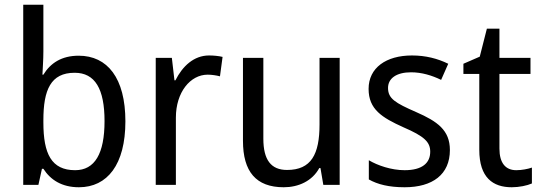

<svg xmlns="http://www.w3.org/2000/svg" viewBox="-20 -780 2283 810"><path d="M163 -563V-760H78V0H142L157 -68H163C193 -21 241 10 313 10C433 10 509 -86 509 -268C509 -451 433 -545 312 -545C240 -545 193 -514 163 -465H159C160 -490 163 -527 163 -563ZM295 -473C381 -473 421 -405 421 -269C421 -132 380 -62 297 -62C197 -62 163 -131 163 -263V-273C163 -401 194 -473 295 -473Z M862 -546C798 -546 750 -501 720 -441H716L705 -536H637V0H722V-284C722 -391 783 -465 856 -465C873 -465 893 -462 908 -458L919 -540C902 -544 881 -546 862 -546Z M1413 -536H1328V-255C1328 -129 1293 -63 1191 -63C1123 -63 1091 -106 1091 -195V-536H1005V-186C1005 -56 1060 10 1177 10C1239 10 1297 -16 1327 -71H1332L1344 0H1413Z M1878 -147C1878 -231 1825 -268 1736 -307C1647 -346 1617 -364 1617 -409C1617 -449 1652 -475 1714 -475C1759 -475 1802 -462 1841 -443L1871 -511C1826 -533 1776 -546 1718 -546C1609 -546 1535 -494 1535 -405C1535 -319 1591 -284 1682 -243C1770 -205 1795 -181 1795 -140C1795 -92 1761 -62 1687 -62C1631 -62 1573 -82 1536 -104V-23C1573 -2 1621 10 1687 10C1805 10 1878 -44 1878 -147Z M2158 -62C2113 -62 2087 -92 2087 -153V-468H2218V-536H2087V-659H2034L2004 -541L1935 -511V-468H2002V-148C2002 -30 2060 10 2139 10C2170 10 2204 3 2224 -6V-73C2207 -67 2181 -62 2158 -62Z"/></svg>

Font: Noto Sans Lao Looped SemiCondensed
Style: Regular
Weight: 400
Width: 4
Designer: Mark Frömberg, Ben Mitchell
Foundry: The Fontpad Ltd
Version: Version 1.003